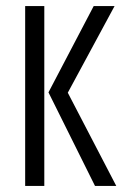

<svg xmlns="http://www.w3.org/2000/svg" viewBox="-20 -611 413 631"><path d="M292.2 0 139.3 -307.4 287.9 -591H356.5L202.8 -306.3L362.1 0ZM62.7 0V-591H125.6V0Z"/></svg>

Font: Alumni Sans Thin
Style: Regular
Weight: 100
Designer: Robert E. Leuschke
Foundry: Robert E. Leuschke
Version: Version 1.018